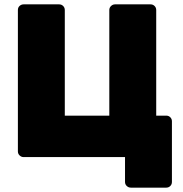

<svg xmlns="http://www.w3.org/2000/svg" viewBox="-20 -720 839 880"><path d="M580 140Q569 140 561 132.5Q553 125 553 114V0H88Q78 0 70 -7.5Q62 -15 62 -26V-674Q62 -686 70 -693Q78 -700 88 -700H251Q262 -700 269.5 -692.5Q277 -685 277 -674V-190H481V-674Q481 -685 489 -692.5Q497 -700 507 -700H670Q681 -700 688.5 -692.5Q696 -685 696 -674V-190H742Q753 -190 760.5 -182.5Q768 -175 768 -164V114Q768 125 760.5 132.5Q753 140 742 140Z"/></svg>

Font: Rubik ExtraBold
Style: Regular
Weight: 800
Designer: Hubert and Fischer
Foundry: Hubert and Fischer
Version: Version 2.300;gftools[0.9.30]